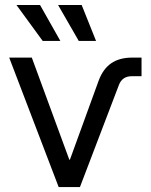

<svg xmlns="http://www.w3.org/2000/svg" viewBox="-20 -755 608 775"><path d="M216.8 0 17.1 -522.5H108.4L259.8 -110.4H262.2L377.4 -427.2Q395 -476.1 428.5 -499.3Q461.9 -522.5 513.2 -522.5H551.3V-447.3H511.2Q473.6 -447.3 460 -412.1L302.7 0ZM297.9 -589.8 214.4 -734.9H309.6L367.7 -589.8ZM152.3 -589.8 46.4 -734.9H141.6L223.6 -589.8Z"/></svg>

Font: Inter 28pt
Style: Regular
Weight: 400
Designer: Rasmus Andersson
Foundry: rsms
Version: Version 4.001;git-66647c0bb